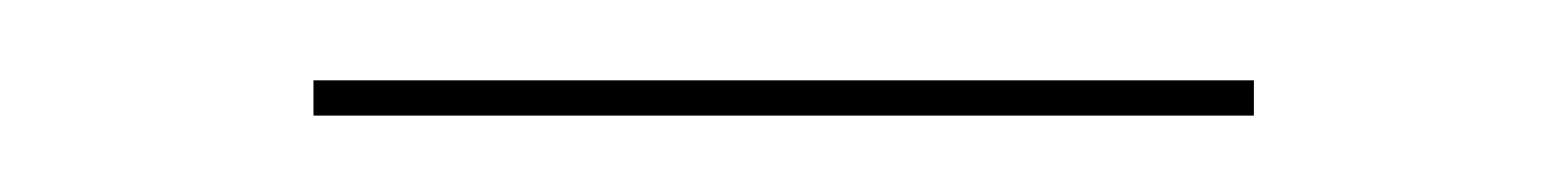

<svg xmlns="http://www.w3.org/2000/svg" viewBox="-20 -300 400 49"><path d="M60 -279.5H300V-270.5H60Z"/></svg>

Font: Bodoni* 24pt
Style: Regular
Weight: 400
Version: Version 2.3